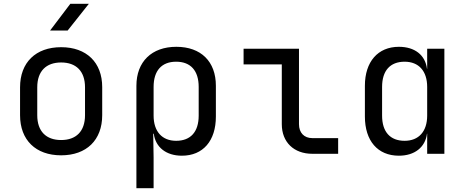

<svg xmlns="http://www.w3.org/2000/svg" viewBox="-20 -805 2440 1005"><path d="M334 -645 445 -785H348L242 -645ZM300 8C433 8 515 -72 515 -202V-349C515 -478 433 -558 300 -558C167 -558 85 -478 85 -348V-202C85 -72 167 8 300 8ZM300 -72C222 -72 175 -117 175 -202V-348C175 -433 222 -478 300 -478C378 -478 425 -433 425 -348V-202C425 -117 378 -72 300 -72Z M903 -560C774 -560 694 -482 694 -356V180H784V20L782 -105H785C794 -34 850 10 932 10C1043 10 1110 -68 1110 -195V-356C1110 -483 1032 -560 903 -560ZM1020 -200C1020 -115 978 -68 902 -68C828 -68 784 -117 784 -200V-350C784 -435 826 -482 902 -482C978 -482 1020 -435 1020 -350Z M1750 0V-82H1615C1572 -82 1545 -110 1545 -155V-550H1255V-468H1455V-155C1455 -61 1518 0 1615 0Z M2216 -445H2215C2206 -517 2151 -560 2068 -560C1958 -560 1890 -482 1890 -356V-195C1890 -68 1957 10 2068 10C2150 10 2206 -34 2215 -105H2216V0H2306V-550H2216ZM2216 -200C2216 -117 2172 -68 2098 -68C2022 -68 1980 -115 1980 -200V-350C1980 -435 2022 -482 2098 -482C2172 -482 2216 -433 2216 -350Z"/></svg>

Font: Tekne LDO
Style: Regular
Weight: 400
Monospace: yes
Designer: Alessio Laiso, Mario Rullo, Paolo Rosset
Foundry: Alessio Laiso
Version: Version 1.000;hotconv 1.0.109;makeotfexe 2.5.65596